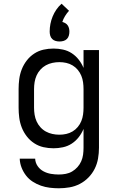

<svg xmlns="http://www.w3.org/2000/svg" viewBox="-20 -789 640 1032"><path d="M296 223Q272 223 247.5 220Q223 217 200 209Q177 201 156 187.5Q135 174 120 154.5Q105 135 96 112Q87 89 86 64H169Q170 86 182.5 104Q195 122 214 132Q233 142 254 145.5Q275 149 296 149Q315 149 333.5 145.5Q352 142 368 132.5Q384 123 396.5 109Q409 95 416.5 78Q424 61 426.5 42.5Q429 24 429 5V-96Q419 -72 403 -51.5Q387 -31 365.5 -17Q344 -3 318.5 2.5Q293 8 268 8Q240 8 213.5 2Q187 -4 164 -19Q141 -34 124 -56Q107 -78 97 -103.5Q87 -129 83.5 -156Q80 -183 80 -210V-310Q80 -337 83.5 -364Q87 -391 97 -416.5Q107 -442 124 -464Q141 -486 164 -501Q187 -516 213.5 -522Q240 -528 268 -528Q293 -528 318.5 -522.5Q344 -517 365.5 -503Q387 -489 403 -468.5Q419 -448 429 -424V-520H512V5Q512 34 507 63Q502 92 489 118Q476 144 455.5 165Q435 186 409 199.5Q383 213 354 218Q325 223 296 223ZM299 -65Q318 -65 336 -69Q354 -73 370 -82.5Q386 -92 398 -106.5Q410 -121 417 -138Q424 -155 426.5 -173.5Q429 -192 429 -210V-310Q429 -328 426.5 -346.5Q424 -365 417 -382Q410 -399 398 -413.5Q386 -428 370 -437.5Q354 -447 336 -451Q318 -455 299 -455Q280 -455 261.5 -451Q243 -447 226.5 -438Q210 -429 197 -414.5Q184 -400 176.5 -383Q169 -366 166 -347.5Q163 -329 163 -310V-210Q163 -191 166 -172.5Q169 -154 176.5 -137Q184 -120 197 -105.5Q210 -91 226.5 -82Q243 -73 261.5 -69Q280 -65 299 -65ZM300 -566Q289 -566 278.5 -569Q268 -572 260.5 -579.5Q253 -587 250 -597.5Q247 -608 247 -619Q247 -640 251 -660.5Q255 -681 263 -700.5Q271 -720 283 -737.5Q295 -755 311 -769L351 -731Q339 -718 329.5 -702.5Q320 -687 315 -671Q323 -669 331 -664.5Q339 -660 344 -652.5Q349 -645 351 -636.5Q353 -628 353 -619Q353 -608 350 -597.5Q347 -587 339.5 -579.5Q332 -572 321.5 -569Q311 -566 300 -566Z"/></svg>

Font: Iosevka Meiseki Sans
Style: Regular
Weight: 400
Monospace: yes
Designer: Belleve Invis
Foundry: Belleve Invis
Version: Version 11.2.6; ttfautohint (v1.8.4)